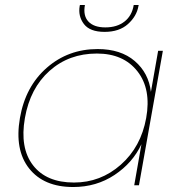

<svg xmlns="http://www.w3.org/2000/svg" viewBox="-20 -744 711 771"><path d="M60 -270Q82 -397 168 -472Q254 -547 372 -547Q465 -547 521 -499Q577 -451 586 -375L615 -540H634L538 0H519L548 -165Q513 -90 440 -41.5Q367 7 274 7Q156 7 97 -67.5Q38 -142 60 -270ZM369 -529Q257 -529 179 -459.5Q101 -390 80 -270Q59 -150 112.5 -80.5Q166 -11 277 -11Q384 -11 465 -82.5Q546 -154 567 -270Q588 -386 532 -457.5Q476 -529 369 -529ZM536 -720Q529 -679 494 -647.5Q459 -616 400 -616Q341 -616 317 -647.5Q293 -679 300 -720L301 -724H321Q313 -681 335 -657.5Q357 -634 403 -634Q450 -634 480 -657.5Q510 -681 517 -724H537Z"/></svg>

Font: Poppins Thin
Style: Italic
Weight: 250
Italic angle: -10°
Designer: Ninad Kale (Devanagari), Jonny Pinhorn (Latin)
Foundry: Indian Type Foundry
Version: Version 3.200;PS 1.000;hotconv 16.6.54;makeotf.lib2.5.65590